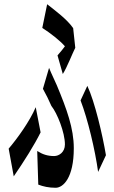

<svg xmlns="http://www.w3.org/2000/svg" viewBox="-20 -831 540 908"><path d="M252 -569 277 -481C296 -510 324 -582 336 -605L326 -698C297 -740 241 -781 203 -811L180 -699C219 -674 265 -638 287 -612C280 -602 266 -585 252 -569ZM21 -128 45 3C93 -67 143 -146 172 -205L149 -324C121 -258 62 -176 21 -128ZM156 -117 161 42C184 51 211 57 243 57C279 57 329 10 329 -130C329 -224 296 -314 249 -427C237 -455 225 -478 212 -510L183 -411C197 -386 212 -356 223 -330C251 -295 287 -204 287 -148C287 -111 259 -93 236 -93C205 -93 181 -101 156 -117ZM361 -356C395 -268 430 -121 444 -18L481 -97C465 -193 428 -351 393 -425Z"/></svg>

Font: 寒蝉无机体 CompactMedium
Style: Regular
Weight: 500
Width: 3
Designer: ChillTanhei {Warren2060}; 
Source Han Sans {Ryoko NISHIZUKA 西塚涼子 (kana, bopomofo & ideographs); Paul D. Hunt (Latin, Gre
Foundry: ChillType&Adobe
Version: Version 1.000;Glyphs 3.1.1 (3135)